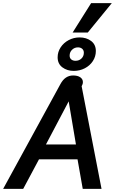

<svg xmlns="http://www.w3.org/2000/svg" viewBox="-24 -1196 741 1216"><path d="M359 -664Q388 -718 439 -718Q468 -718 484.5 -706.5Q501 -695 501 -676Q501 -667 497.5 -659.5Q494 -652 493 -650L619 0H500L467 -187H223L123 0H-4ZM457 -281 411 -554 267 -281ZM341 -833Q341 -867 360 -896Q379 -925 411 -942Q443 -959 480 -959Q523 -959 553 -936.5Q583 -914 583 -873Q583 -838 564 -809Q545 -780 513 -763.5Q481 -747 443 -747Q401 -747 371 -769.5Q341 -792 341 -833ZM507 -862Q507 -878 496.5 -887Q486 -896 470 -896Q448 -896 432.5 -881Q417 -866 417 -844Q417 -828 427.5 -819.5Q438 -811 454 -811Q477 -811 492 -825.5Q507 -840 507 -862ZM553 -1176H684L532 -990H436Z"/></svg>

Font: Niramit SemiBold
Style: Italic
Weight: 600
Italic angle: -10°
Designer: Katatrad Aksorn Co.,Ltd.
Foundry: Cadson Demak Co.,Ltd.
Version: Version 1.001; ttfautohint (v1.6)